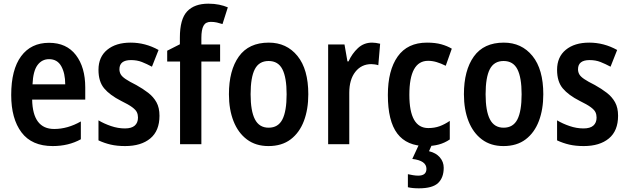

<svg xmlns="http://www.w3.org/2000/svg" viewBox="-20 -785 3414 1045"><path d="M247 -552Q342 -552 393 -485.5Q444 -419 444 -309V-243H155Q158 -83 275 -83Q348 -83 420 -124V-27Q353 10 267 10Q153 10 97 -64.5Q41 -139 41 -268Q41 -406 95 -479Q149 -552 247 -552ZM247 -463Q208 -463 184 -430.5Q160 -398 157 -326H335Q335 -386 313.5 -424.5Q292 -463 247 -463Z M848 -155Q848 -73 798 -31.5Q748 10 661 10Q617 10 582.5 2Q548 -6 516 -21V-130Q546 -112 584 -99Q622 -86 660 -86Q696 -86 713.5 -101.5Q731 -117 731 -145Q731 -161 725 -174Q719 -187 699.5 -201.5Q680 -216 639 -236Q578 -267 547 -304Q516 -341 516 -405Q516 -475 563.5 -514Q611 -553 691 -553Q771 -553 843 -513L807 -422Q779 -437 752.5 -447.5Q726 -458 693 -458Q630 -458 630 -408Q630 -393 637 -380.5Q644 -368 664 -354.5Q684 -341 722 -322Q758 -302 786.5 -280Q815 -258 831.5 -228.5Q848 -199 848 -155Z M1178 -450H1076V0H960V-450H890V-509L959 -544V-580Q959 -681 998.5 -723Q1038 -765 1114 -765Q1146 -765 1172.5 -759.5Q1199 -754 1220 -745L1191 -654Q1176 -659 1160.5 -662.5Q1145 -666 1127 -666Q1099 -666 1087.5 -644.5Q1076 -623 1076 -579V-543H1178Z M1658 -272Q1658 -190 1634 -126.5Q1610 -63 1562 -26.5Q1514 10 1441 10Q1372 10 1324 -26Q1276 -62 1251 -125.5Q1226 -189 1226 -272Q1226 -402 1280 -477.5Q1334 -553 1443 -553Q1540 -553 1599 -480.5Q1658 -408 1658 -272ZM1344 -272Q1344 -181 1367.5 -135.5Q1391 -90 1442 -90Q1494 -90 1517 -135Q1540 -180 1540 -272Q1540 -363 1517 -408Q1494 -453 1442 -453Q1390 -453 1367 -408.5Q1344 -364 1344 -272Z M2005 -553Q2014 -553 2025.5 -551.5Q2037 -550 2049 -547L2039 -430Q2031 -433 2019.5 -434.5Q2008 -436 2001 -436Q1947 -436 1914 -394Q1881 -352 1881 -280V0H1766V-543H1855L1871 -451H1877Q1896 -493 1928 -523Q1960 -553 2005 -553Z M2299 10Q2194 10 2142.5 -58Q2091 -126 2091 -268Q2091 -402 2144.5 -477.5Q2198 -553 2304 -553Q2349 -553 2381.5 -544Q2414 -535 2439 -520L2406 -427Q2380 -440 2356.5 -447Q2333 -454 2310 -454Q2208 -454 2208 -269Q2208 -88 2311 -88Q2345 -88 2372.5 -98Q2400 -108 2428 -127V-26Q2400 -7 2368.5 1.5Q2337 10 2299 10ZM2395 128Q2395 182 2364.5 211Q2334 240 2260 240Q2224 240 2200 234V163Q2212 166 2228 168.5Q2244 171 2256 171Q2301 171 2301 134Q2301 89 2224 80L2261 0H2332L2315 38Q2353 47 2374 71.5Q2395 96 2395 128Z M2937 -272Q2937 -190 2913 -126.5Q2889 -63 2841 -26.5Q2793 10 2720 10Q2651 10 2603 -26Q2555 -62 2530 -125.5Q2505 -189 2505 -272Q2505 -402 2559 -477.5Q2613 -553 2722 -553Q2819 -553 2878 -480.5Q2937 -408 2937 -272ZM2623 -272Q2623 -181 2646.5 -135.5Q2670 -90 2721 -90Q2773 -90 2796 -135Q2819 -180 2819 -272Q2819 -363 2796 -408Q2773 -453 2721 -453Q2669 -453 2646 -408.5Q2623 -364 2623 -272Z M3344 -155Q3344 -73 3294 -31.5Q3244 10 3157 10Q3113 10 3078.5 2Q3044 -6 3012 -21V-130Q3042 -112 3080 -99Q3118 -86 3156 -86Q3192 -86 3209.5 -101.5Q3227 -117 3227 -145Q3227 -161 3221 -174Q3215 -187 3195.5 -201.5Q3176 -216 3135 -236Q3074 -267 3043 -304Q3012 -341 3012 -405Q3012 -475 3059.5 -514Q3107 -553 3187 -553Q3267 -553 3339 -513L3303 -422Q3275 -437 3248.5 -447.5Q3222 -458 3189 -458Q3126 -458 3126 -408Q3126 -393 3133 -380.5Q3140 -368 3160 -354.5Q3180 -341 3218 -322Q3254 -302 3282.5 -280Q3311 -258 3327.5 -228.5Q3344 -199 3344 -155Z"/></svg>

Font: Noto Sans Malayalam Condensed SemiBold
Style: Regular
Weight: 600
Width: 3
Designer: Jelle Bosma - Monotype Design Team
Foundry: Monotype Imaging Inc.
Version: Version 2.104; ttfautohint (v1.8.4.7-5d5b)